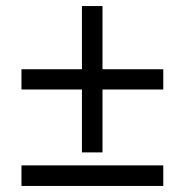

<svg xmlns="http://www.w3.org/2000/svg" viewBox="-20 -615 612 635"><path d="M251 -319V-111H319V-319H520V-386H319V-595H251V-386H51V-319ZM51 -68V0H520V-68Z"/></svg>

Font: Frost Regular
Style: Regular
Weight: 400
Designer: Lee Frost
Foundry: Lee Frost for Ice Communication Norge AS
Version: Version 2.011;hotconv 1.0.107;makeotfexe 2.5.65593